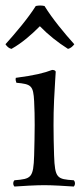

<svg xmlns="http://www.w3.org/2000/svg" viewBox="-22 -678 309 703"><path d="M141 -656C130.2 -658.5 119.7 -658.3 109 -656C80 -610 34 -556 -2 -516C4 -507 11 -501 20 -499C59 -521 92 -550 124 -582C154 -551 189 -523 227 -499C236.4 -500.9 245 -509 250 -516C214 -556 170 -609 141 -656ZM176 -109C174.9 -139 174 -189.5 174 -219.5C174 -249.5 174.5 -281 176 -311.3C178.5 -360.9 182 -415 182 -415C182 -419 177 -422 169 -422C140.5 -411 105 -402 36 -393C34 -387 36 -381 38 -375C92.5 -369.9 100 -365 103 -307C104.5 -277 105 -250.5 105 -220.5C105 -190.5 103.9 -139 103 -109C100.5 -26 92 -23 31 -18C25 -12 25 -1 31 5C57 3 110.3 0 140 0C171 0 218 3 248 5C254 -1 254 -12 248 -18C187 -22 179 -25 176 -109Z"/></svg>

Font: Libertinus Serif Display
Style: Regular
Weight: 400
Designer: Philipp H. Poll
Foundry: Khaled Hosny
Version: Version 6.1